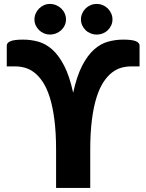

<svg xmlns="http://www.w3.org/2000/svg" viewBox="-20 -930 723 950"><path d="M13.5 -704Q13.5 -718.5 32 -726.2Q50.5 -734 94.5 -734Q133 -734 169.8 -723.8Q206.5 -713.5 238.8 -684.8Q271 -656 297.5 -604.8Q324 -553.5 342 -471Q360 -553.5 386.5 -604.8Q413 -656 445.2 -684.8Q477.5 -713.5 514.2 -723.8Q551 -734 589.5 -734Q633.5 -734 652 -726.2Q670.5 -718.5 670.5 -704V-601.5H628.5Q604.5 -601.5 580.2 -594.8Q556 -588 533.5 -570.5Q511 -553 491.5 -523.2Q472 -493.5 457.5 -447.5Q443 -401.5 434.8 -337.5Q426.5 -273.5 426.5 -187.5V0H257.5V-187.5Q257.5 -273.5 249.2 -337.5Q241 -401.5 226.5 -447.5Q212 -493.5 192.5 -523.2Q173 -553 150.5 -570.5Q128 -588 103.8 -594.8Q79.5 -601.5 55.5 -601.5H13.5ZM306.5 -834Q306.5 -818 300.2 -804.5Q294 -791 283 -780.8Q272 -770.5 257.5 -764.8Q243 -759 226.5 -759Q211.5 -759 197.8 -764.8Q184 -770.5 173.5 -780.8Q163 -791 156.8 -804.5Q150.5 -818 150.5 -834Q150.5 -849.5 156.8 -863.5Q163 -877.5 173.5 -888Q184 -898.5 197.8 -904.5Q211.5 -910.5 226.5 -910.5Q243 -910.5 257.5 -904.5Q272 -898.5 283 -888Q294 -877.5 300.2 -863.5Q306.5 -849.5 306.5 -834ZM536.5 -834Q536.5 -818 530.2 -804.5Q524 -791 513.5 -780.8Q503 -770.5 488.8 -764.8Q474.5 -759 458.5 -759Q442.5 -759 428.2 -764.8Q414 -770.5 403.5 -780.8Q393 -791 386.8 -804.5Q380.5 -818 380.5 -834Q380.5 -849.5 386.8 -863.5Q393 -877.5 403.5 -888Q414 -898.5 428.2 -904.5Q442.5 -910.5 458.5 -910.5Q474.5 -910.5 488.8 -904.5Q503 -898.5 513.5 -888Q524 -877.5 530.2 -863.5Q536.5 -849.5 536.5 -834Z"/></svg>

Font: Lato 2
Style: Regular
Weight: 900
Designer: Lukasz Dziedzic with Adam Twardoch and Botio Nikoltchev
Foundry: tyPoland Lukasz Dziedzic
Version: Version 2.015; 2015-08-06; http://www.latofonts.com/